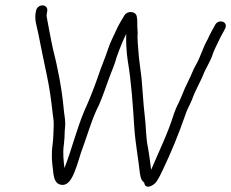

<svg xmlns="http://www.w3.org/2000/svg" viewBox="-20 -710 861 715"><path d="M114 -669 112 -657C109 -634 118 -608 122 -588C133 -532 143 -484 155 -427C164 -384 170 -342 175 -298C177 -274 181 -264 180 -242C179 -219 179 -197 176 -173C171 -139 173 -108 177 -80L179 -62C182 -43 188 -25 207 -22C233 -17 248 -45 258 -71C271 -102 277 -132 290 -165C309 -218 325 -274 349 -320C361 -348 373 -382 384 -413C397 -449 405 -463 415 -499C426 -530 437 -557 450 -584C449 -548 451 -516 456 -482C469 -407 475 -315 480 -237C484 -175 495 -122 501 -64L504 -50C506 -42 510 -35 517 -30C521 -1 554 -20 563 -34C574 -51 578 -60 587 -79C618 -144 644 -207 669 -279C676 -302 686 -317 695 -339C708 -376 728 -407 741 -442C750 -461 761 -479 769 -499C776 -523 789 -545 799 -567C805 -580 812 -590 818 -603C832 -630 793 -641 781 -617C772 -601 761 -581 753 -563C736 -534 727 -499 711 -471C699 -451 694 -433 683 -412C673 -392 664 -372 655 -349C644 -322 639 -318 628 -287C604 -210 572 -147 543 -78C542 -82 542 -87 541 -92C539 -112 534 -141 531 -161C523 -195 524 -242 519 -279C514 -318 511 -378 507 -420C503 -456 497 -489 495 -525C494 -541 492 -557 492 -573C493 -582 493 -591 492 -600C490 -618 493 -634 489 -650C485 -668 456 -671 444 -654C433 -636 421 -616 412 -596C404 -577 391 -554 384 -532C370 -489 358 -465 344 -422C329 -379 311 -334 294 -297C265 -228 247 -153 220 -84C217 -111 213 -139 218 -173C220 -191 221 -205 221 -221L223 -247C223 -270 219 -281 217 -307C210 -383 194 -462 177 -529C169 -564 163 -601 156 -636C154 -645 153 -652 154 -657L156 -669C158 -681 150 -690 138 -690C126 -690 116 -681 114 -669Z"/></svg>

Font: PolanStronk
Style: Ita
Weight: 500
Version: Version 1.0